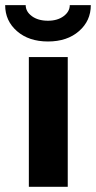

<svg xmlns="http://www.w3.org/2000/svg" viewBox="-57 -720 370 740"><path d="M54.2 -500H204.1V0H54.2ZM293 -700.2Q293 -639.6 247.3 -599.9Q201.7 -560.1 127.9 -560.1Q54.2 -560.1 8.5 -599.9Q-37.1 -639.6 -37.1 -700.2H42Q42 -675.3 65.9 -657.7Q89.8 -640.1 127.9 -640.1Q164.6 -640.1 188.2 -657.7Q211.9 -675.3 211.9 -700.2Z"/></svg>

Font: Gully
Style: Bold
Weight: 700
Designer: jaikishan Patel
Foundry: MagicType
Version: Version 1.000;Glyphs 3.2 (3242)